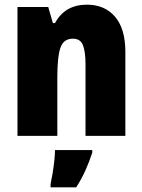

<svg xmlns="http://www.w3.org/2000/svg" viewBox="-20 -583 611 824"><path d="M353 -563Q429 -563 473.5 -511.5Q518 -460 518 -360V0H347V-306Q347 -361 336 -389Q325 -417 293 -417Q253 -417 239.5 -378.5Q226 -340 226 -250V0H55V-553H187L207 -484H216Q259 -563 353 -563ZM376 72Q363 112 346.5 148.5Q330 185 307 221H197V207Q201 189 205.5 162Q210 135 213 108Q216 81 216 61H376Z"/></svg>

Font: Noto Sans Kannada Condensed Black
Style: Regular
Weight: 900
Width: 3
Designer: Jelle Bosma - Monotype Design Team
Foundry: Monotype Imaging Inc.
Version: Version 2.005; ttfautohint (v1.8.4.7-5d5b)